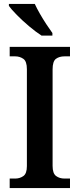

<svg xmlns="http://www.w3.org/2000/svg" viewBox="-20 -951 402 971"><path d="M29 0V-48H57Q80 -48 98 -60.5Q116 -73 116 -111V-601Q116 -641 98 -653.5Q80 -666 57 -666H29V-714H334V-666H306Q280 -666 263 -653.5Q246 -641 246 -600V-112Q246 -74 263.5 -61Q281 -48 306 -48H334V0ZM190 -771Q162 -789 128 -817.5Q94 -846 65.5 -875Q37 -904 25 -921V-931H156Q166 -909 181.5 -882Q197 -855 214 -829Q231 -803 245 -784V-771Z"/></svg>

Font: Noto Serif Hebrew SemiCondensed SemiBold
Style: Regular
Weight: 600
Width: 4
Designer: Monotype Design Team
Foundry: Monotype Imaging Inc.
Version: Version 2.004; ttfautohint (v1.8.4.7-5d5b)